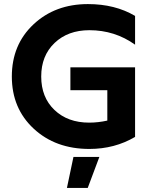

<svg xmlns="http://www.w3.org/2000/svg" viewBox="-20 -718 734 941"><path d="M417 -117Q461 -117 506 -127V-276H325V-388H642V-47Q542 12 418 12Q252 12 145 -87.5Q38 -187 38 -343Q38 -499 144 -598.5Q250 -698 411 -698Q544 -698 642 -640V-499Q543 -570 418 -570Q313 -570 247.5 -507.5Q182 -445 182 -343Q182 -241 247 -179Q312 -117 417 -117ZM467 51 410 203H308L340 51Z"/></svg>

Font: Roundo SemiBold
Style: Regular
Weight: 600
Designer: Namrata Goyal (Gurmukhi), Shiva Nallaperumal (Latin)
Foundry: Indian Type Foundry
Version: Version 1.000;PS 1.0;hotconv 1.0.88;makeotf.lib2.5.647800